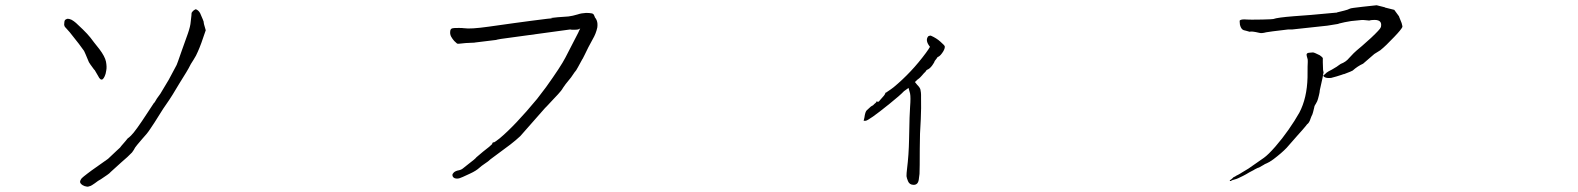

<svg xmlns="http://www.w3.org/2000/svg" viewBox="-20 -690 6040 735"><path d="M366.2 -3.9Q356.4 1 342.8 11.7Q330.1 20.5 327.1 21.5Q317.4 25.4 312.5 24.4Q303.7 23.4 295.9 18.6Q287.1 12.7 286.6 6.8Q286.1 1 293 -7.8Q297.9 -12.7 314.5 -25.4Q320.3 -30.3 330.1 -37.1Q390.6 -80.1 393.6 -82Q410.2 -97.7 426.8 -113.3Q437.5 -123 439.5 -125Q439.5 -126 460.9 -150.4Q467.8 -158.2 468.8 -160.2Q473.6 -163.1 481.4 -170.9Q498 -186.5 544.9 -258.8Q568.4 -294.9 569.3 -295.9Q571.3 -296.9 571.3 -297.9Q571.3 -296.9 572.3 -298.8Q578.1 -310.5 593.8 -331.1Q597.7 -336.9 626 -384.8L656.2 -441.4Q657.2 -442.4 675.8 -496.1Q697.3 -557.6 699.2 -561.5Q709 -589.8 710 -606.4Q711.9 -619.1 712.9 -631.8Q712.9 -639.6 713.9 -641.6Q717.8 -647.5 721.7 -650.4Q728.5 -655.3 730.5 -654.3Q740.2 -650.4 746.1 -639.6Q759.8 -608.4 759.8 -606.4Q758.8 -602.5 767.6 -574.2Q749 -517.6 737.3 -492.2Q731.4 -477.5 720.7 -460.9Q710 -445.3 702.1 -428.7Q701.2 -425.8 667 -371.1Q633.8 -315.4 627.9 -307.6Q623 -299.8 604.5 -273.4Q562.5 -206.1 555.7 -197.3Q543 -177.7 524.4 -158.2Q500 -129.9 497.1 -125Q494.1 -120.1 492.2 -116.2Q489.3 -111.3 485.4 -106.4Q469.7 -89.8 445.3 -69.3Q442.4 -66.4 404.3 -32.2Q399.4 -26.4 390.6 -20.5ZM301.8 -495.1Q276.4 -530.3 272.5 -534.2Q256.8 -554.7 247.1 -566.4Q237.3 -578.1 231.4 -584Q226.6 -587.9 225.6 -595.7Q225.6 -601.6 226.6 -607.4Q227.5 -613.3 231.4 -615.2Q236.3 -618.2 239.3 -618.2Q245.1 -618.2 253.9 -614.3Q262.7 -609.4 271 -602.1Q279.3 -594.7 296.9 -577.6Q314.5 -560.5 326.2 -545.9Q336.9 -531.2 360.4 -502Q381.8 -473.6 385.7 -454.1Q389.6 -433.6 386.7 -419.9Q384.8 -406.2 380.9 -398.4Q377 -389.6 373 -386.7Q364.3 -380.9 355.5 -399.4Q345.7 -417 341.8 -422.9H340.8Q321.3 -449.2 320.3 -452.1Q303.7 -492.2 301.8 -495.1Z M1718.8 -533.2Q1711.9 -541 1707 -549.8Q1701.2 -560.5 1704.1 -574.2Q1706.1 -581.1 1713.9 -582Q1715.8 -583 1737.3 -583Q1751 -583 1755.9 -582H1756.8Q1781.2 -578.1 1850.6 -587.9Q1919.9 -597.7 1948.2 -601.6Q1976.6 -605.5 2013.7 -610.4Q2050.8 -615.2 2075.2 -618.2L2095.7 -620.1L2087.9 -621.1Q2108.4 -624 2156.2 -627Q2171.9 -628.9 2191.4 -634.8Q2205.1 -639.6 2223.6 -640.6Q2236.3 -640.6 2246.1 -638.7Q2252.9 -636.7 2254.9 -629.9Q2257.8 -624 2257.8 -622.1H2258.8Q2263.7 -614.3 2264.6 -611.3Q2268.6 -600.6 2266.6 -585Q2261.7 -561.5 2249 -540Q2230.5 -506.8 2218.8 -481.4Q2211.9 -467.8 2210.9 -465.8V-464.8H2210Q2208 -460 2192.4 -432.6Q2184.6 -418 2181.6 -416V-415H2180.7Q2168.9 -397.5 2166 -393.6Q2156.2 -380.9 2145.5 -368.2Q2132.8 -350.6 2131.8 -348.1Q2130.9 -345.7 2116.2 -329.1Q2113.3 -326.2 2100.1 -312Q2086.9 -297.9 2073.2 -283.2Q2070.3 -280.3 2066.4 -276.4Q1991.2 -190.4 1971.7 -168.9Q1955.1 -153.3 1933.6 -136.7Q1860.4 -83 1857.4 -80.1Q1849.6 -72.3 1835.9 -63.5Q1821.3 -53.7 1815.4 -47.9Q1802.7 -36.1 1779.3 -25.4Q1744.1 -8.8 1739.3 -7.8Q1729.5 -4.9 1720.7 -7.8Q1711.9 -11.7 1711.9 -20.5Q1711.9 -24.4 1717.8 -30.3Q1724.6 -36.1 1736.3 -38.1Q1746.1 -40 1752.9 -45.9Q1760.7 -51.8 1772.5 -61.5Q1799.8 -82 1803.7 -87.9Q1806.6 -90.8 1829.1 -109.4Q1840.8 -118.2 1852.5 -127.9Q1863.3 -137.7 1864.3 -138.7V-139.6Q1864.3 -145.5 1872.1 -145.5Q1875 -146.5 1892.6 -160.2Q1951.2 -209 2036.1 -311.5L2070.3 -356.4Q2127 -435.5 2144.5 -469.7Q2153.3 -486.3 2193.4 -564.5Q2195.3 -569.3 2198.2 -575.2L2201.2 -581.1L2195.3 -578.1Q2191.4 -576.2 2181.6 -576.2Q2170.9 -576.2 2169.9 -576.2H2168.9Q2163.1 -578.1 2155.3 -576.2L1897.5 -541Q1880.9 -538.1 1878.9 -537.1Q1802.7 -528.3 1798.8 -527.3Q1796.9 -526.4 1788.1 -526.4Q1757.8 -525.4 1745.1 -523.4Q1733.4 -521.5 1729.5 -523.4Q1725.6 -526.4 1718.8 -533.2ZM1718.8 -533.2ZM1745.1 -523.4ZM1772.5 -61.5ZM1752.9 -45.9ZM2223.6 -640.6ZM2191.4 -634.8Z M3327.1 -292 3334 -297.9 3335 -301.8 3337.9 -300.8H3339.8H3343.8Q3345.7 -303.7 3349.6 -307.6Q3368.2 -327.1 3369.1 -333V-335H3371.1Q3394.5 -350.6 3401.4 -356.4Q3469.7 -413.1 3524.4 -487.3Q3535.2 -502 3540 -510.7Q3520.5 -535.2 3533.2 -550.8Q3533.2 -550.8 3534.7 -551.8Q3536.1 -552.7 3538.6 -553.2Q3541 -553.7 3543 -553.7Q3565.4 -543.9 3580.1 -530.3Q3595.7 -516.6 3596.7 -512.7Q3597.7 -504.9 3590.8 -493.2Q3581.1 -477.5 3572.3 -472.7H3571.3Q3568.4 -471.7 3565.4 -465.8Q3561.5 -460 3558.6 -457L3557.6 -455.1Q3556.6 -451.2 3553.7 -447.3Q3543.9 -430.7 3533.2 -424.8Q3528.3 -422.9 3526.4 -420.9Q3524.4 -417 3521.5 -414.1Q3518.6 -412.1 3508.8 -400.4Q3502 -392.6 3498 -389.6Q3494.1 -387.7 3482.4 -376Q3487.3 -369.1 3491.2 -365.2Q3497.1 -359.4 3500.5 -354Q3503.9 -348.6 3503.9 -344.7Q3505.9 -335 3505.9 -327.1V-316.4Q3506.8 -276.4 3504.9 -234.4Q3501 -179.7 3501 -120.1Q3501 -45.9 3500 -24.4Q3498 -12.7 3497.1 -2Q3494.1 17.6 3477.5 17.6Q3461.9 17.6 3456.1 3.9Q3451.2 -7.8 3450.2 -15.6Q3450.2 -27.3 3452.1 -42Q3459 -97.7 3460 -155.8Q3460.9 -213.9 3461.9 -239.3Q3462.9 -264.6 3463.9 -280.3Q3466.8 -317.4 3463.9 -332Q3460.9 -343.8 3458 -353.5Q3449.2 -346.7 3440.4 -340.8Q3425.8 -325.2 3385.7 -293Q3304.7 -227.5 3293 -227.5H3290H3286.1L3287.1 -231.4Q3288.1 -234.4 3289.1 -240.2Q3292 -261.7 3297.9 -267.6L3309.6 -278.3Q3312.5 -282.2 3322.3 -287.1Q3325.2 -290 3327.1 -292Z M4733.4 -29.3 4735.4 -30.3Q4762.7 -45.9 4776.4 -56.6Q4796.9 -71.3 4818.4 -85.9Q4835 -97.7 4862.3 -128.9Q4888.7 -159.2 4912.6 -193.4Q4936.5 -227.5 4954.1 -258.8Q4983.4 -314.5 4985.4 -393.6V-394.5Q4985.4 -446.3 4986.3 -453.1Q4986.3 -464.8 4985.4 -464.8Q4984.4 -468.8 4982.4 -475.6Q4980.5 -481.4 4983.4 -484.9Q4986.3 -488.3 4994.1 -488.3Q5002.9 -489.3 5005.9 -489.3Q5008.8 -489.3 5015.6 -486.3Q5027.3 -481.4 5032.2 -478.5Q5043 -470.7 5043.9 -467.8V-450.2Q5044.9 -424.8 5044.9 -421.9Q5047.9 -411.1 5045.9 -409.2Q5045.9 -409.2 5043 -392.6L5032.2 -343.8V-342.8Q5032.2 -337.9 5029.3 -326.2Q5025.4 -309.6 5022.5 -302.7Q5016.6 -291 5013.7 -287.1Q5013.7 -288.1 5013.7 -287.1Q5013.7 -288.1 5013.7 -287.1Q5011.7 -284.2 5010.7 -277.3Q5005.9 -256.8 5003.9 -252Q5001 -247.1 4997.1 -236.3Q4992.2 -219.7 4983.4 -213.9Q4983.4 -212.9 4964.8 -191.4L4963.9 -190.4Q4951.2 -175.8 4948.2 -172.9Q4916 -136.7 4905.3 -124Q4886.7 -104.5 4854.5 -80.1Q4848.6 -76.2 4839.8 -70.3Q4827.1 -63.5 4821.3 -61.5L4820.3 -60.5Q4800.8 -49.8 4799.8 -48.8Q4796.9 -48.8 4782.2 -41L4781.2 -40Q4779.3 -39.1 4762.7 -30.3Q4750 -22.5 4738.3 -16.6Q4714.8 -4.9 4712.9 -4.9Q4694.3 0 4693.4 2Q4693.4 2.9 4691.4 2.9H4689.5H4687.5L4688.5 0Q4688.5 -1 4691.4 -2Q4695.3 -4.9 4697.3 -6.8Q4701.2 -10.7 4702.1 -11.7Q4708 -13.7 4712.9 -17.6Q4719.7 -20.5 4732.4 -28.3ZM4910.2 -577.1Q4835.9 -568.4 4827.1 -566.4Q4809.6 -561.5 4799.8 -564.5Q4771.5 -571.3 4763.7 -568.4L4750 -572.3Q4739.3 -574.2 4736.3 -577.1Q4729.5 -583 4726.6 -595.7Q4724.6 -611.3 4726.6 -612.3Q4733.4 -617.2 4753.9 -615.2Q4761.7 -614.3 4812.5 -615.2Q4852.5 -616.2 4854.5 -617.2Q4870.1 -623 4932.6 -627.9Q4982.4 -631.8 4998 -632.8L5094.7 -641.6H5095.7H5096.7L5098.6 -642.6L5126 -649.4Q5138.7 -652.3 5148.4 -657.2Q5152.3 -659.2 5196.3 -664.1L5250 -669.9L5281.2 -662.1L5282.2 -661.1Q5312.5 -653.3 5317.4 -652.3L5335.9 -627V-626Q5344.7 -603.5 5345.7 -601.6Q5349.6 -586.9 5348.6 -586.9Q5343.8 -576.2 5317.4 -548.8Q5284.2 -513.7 5265.6 -499L5264.6 -498L5241.2 -483.4L5198.2 -446.3Q5176.8 -436.5 5158.2 -419.9Q5156.2 -418 5125 -406.2H5124H5123Q5122.1 -405.3 5096.7 -397.5Q5079.1 -392.6 5075.2 -391.6Q5061.5 -390.6 5055.7 -392.6Q5048.8 -394.5 5045.9 -399.4Q5045.9 -400.4 5045.9 -401.4Q5049.8 -403.3 5058.6 -412.1Q5063.5 -416 5079.1 -423.8L5098.6 -435.5L5099.6 -436.5Q5112.3 -445.3 5112.3 -445.3Q5132.8 -453.1 5144.5 -467.8Q5165 -490.2 5173.8 -497.1Q5187.5 -507.8 5228.5 -544.9Q5263.7 -578.1 5265.6 -585V-585.9L5266.6 -586.9V-587.9Q5272.5 -617.2 5233.4 -613.3Q5228.5 -613.3 5221.7 -611.3Q5219.7 -611.3 5211.9 -612.3Q5195.3 -614.3 5191.4 -613.3Q5189.5 -613.3 5152.3 -609.4Q5127 -605.5 5104.5 -599.6L5103.5 -598.6Q5088.9 -595.7 5061.5 -591.8L4925.8 -577.1Z"/></svg>

Font: ToneOZ-Zhuyin-Tsuipita-TC
Style: Regular
Weight: 400
Designer: ÂÆ£ÂøóÂáåJeffrey Xuan(jeffreyx@gmail.com, ToneOZ.com) ÈòøÂù§(cjkFonts)
Foundry: ToneOZ
Version: Version 0.240710